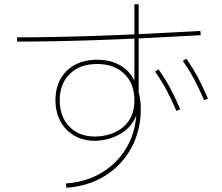

<svg xmlns="http://www.w3.org/2000/svg" viewBox="-20 -840 1040 900"><path d="M807 -320Q782 -378 758.5 -421.5Q735 -465 707 -504L723 -515Q754 -472 778 -426.5Q802 -381 825 -328ZM937 -370Q912 -428 888.5 -471.5Q865 -515 837 -554L853 -565Q884 -522 908 -476.5Q932 -431 955 -378ZM289 20Q387 13 461.5 -33.5Q536 -80 578 -156.5Q620 -233 620 -330V-353L629 -348Q625 -301 604 -269Q583 -237 552.5 -217.5Q522 -198 488.5 -189Q455 -180 425 -180Q370 -180 328.5 -204Q287 -228 263.5 -271Q240 -314 240 -370Q240 -428 264 -470.5Q288 -513 332 -536.5Q376 -560 435 -560Q509 -560 559 -523.5Q609 -487 624 -423H610V-820H630V-390L626 -422Q633 -400 636.5 -376.5Q640 -353 640 -330Q640 -228 595.5 -146.5Q551 -65 472.5 -16Q394 33 291 40ZM425 -200Q455 -200 487.5 -208.5Q520 -217 548 -237Q576 -257 593 -289.5Q610 -322 610 -370Q610 -448 562.5 -494Q515 -540 435 -540Q355 -540 307.5 -494Q260 -448 260 -370Q260 -293 305 -246.5Q350 -200 425 -200ZM60 -665Q232 -665 447 -672.5Q662 -680 919 -695L921 -675Q662 -660 447 -652.5Q232 -645 60 -645Z"/></svg>

Font: M PLUS 2 Thin
Style: Regular
Weight: 100
Designer: Coji Morishita
Foundry: UNDERFOREST DESIGN
Version: Version 1.001